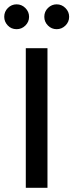

<svg xmlns="http://www.w3.org/2000/svg" viewBox="-66 -888 347 908"><path d="M158.5 0H56V-660H158.5ZM12.5 -750Q-13 -750 -29.5 -767.8Q-46 -785.5 -46 -808.5Q-46 -833 -28.8 -850.2Q-11.5 -867.5 12.5 -867.5Q36.5 -867.5 54 -850Q71.5 -832.5 71.5 -808.5Q71.5 -784.5 54 -767.2Q36.5 -750 12.5 -750ZM202 -750Q178 -750 160.8 -767.2Q143.5 -784.5 143.5 -808.5Q143.5 -833.5 161 -850.5Q178.5 -867.5 202 -867.5Q226 -867.5 243.5 -850Q261 -832.5 261 -808.5Q261 -784.5 243.5 -767.2Q226 -750 202 -750Z"/></svg>

Font: Lucymar Sans Medium
Style: Regular
Weight: 500
Foundry: The League of Moveable Type (original font) / Main changes by Cristiano Sobral with portions from Mirco Monsees
Version: Version 2.001;August 30, 2020;FontCreator 13.0.0.2681 64-bit